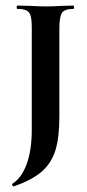

<svg xmlns="http://www.w3.org/2000/svg" viewBox="-20 -488 313 689"><path d="M42 -456Q40 -456 40 -462Q40 -468 42 -468L86 -467Q124 -465 145 -465Q170 -465 204 -467L243 -468Q246 -468 246 -462Q246 -456 243 -456Q212 -456 202.5 -442Q193 -428 193 -385V-69Q193 7 178.5 52.5Q164 98 129.5 128Q95 158 29 181Q27 182 24.5 177Q22 172 25 171Q58 150 76 100Q94 50 94 -22V-387Q94 -417 90 -431Q86 -445 75 -450.5Q64 -456 42 -456Z"/></svg>

Font: Cormorant SC
Style: Bold
Weight: 700
Designer: Christian Thalmann (Catharsis Fonts)
Foundry: Catharsis Fonts
Version: Version 4.000